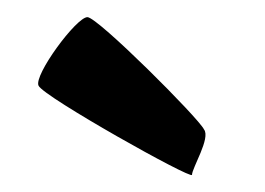

<svg xmlns="http://www.w3.org/2000/svg" viewBox="-20 -790 309 224"><path d="M25 -690C31 -677 204 -580 204 -586C204 -594 226 -629 218 -639C212 -652 94 -770 82 -770C69 -770 19 -702 25 -690Z"/></svg>

Font: Ampere
Style: SCSuCnd
Weight: 400
Version: Version 1